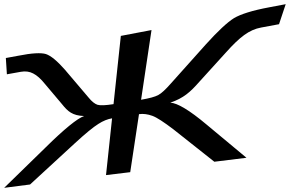

<svg xmlns="http://www.w3.org/2000/svg" viewBox="-145 -854 1389 920"><path d="M399 -355C361 -349 335 -348 322 -352C310 -356 295 -367 279 -387L166 -520C129 -562 99 -587 75 -595C52 -602 8 -600 -57 -587L-117 -576L-112 -498L-45 -510C-23 -514 -3 -511 14 -502C32 -493 51 -476 71 -451L152 -355C180 -320 202 -300 258 -298C226 -287 162 -235 73 -147L-125 46L-1 30L213 -167C264 -214 302 -245 326 -260C349 -275 372 -284 392 -287L363 -15L479 -29L521 -307C541 -310 563 -307 585 -299C607 -291 640 -269 685 -235L882 -79L1036 -98L845 -257C763 -326 704 -361 671 -362C735 -384 767 -413 810 -462L938 -603C971 -640 1000 -668 1025 -686C1051 -705 1078 -717 1106 -722L1192 -738L1224 -834L1145 -819C1064 -804 1008 -786 976 -767C944 -747 899 -705 842 -642L672 -452C648 -425 629 -407 614 -399C598 -390 571 -383 531 -376L581 -710L434 -682Z"/></svg>

Font: Gamestation Warped
Style: Regular
Weight: 400
Designer: Jonas Hecksher
Foundry: Jonas Hecksher, Playtypeª, e-types AS
Version: Version 1.003